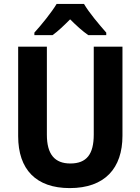

<svg xmlns="http://www.w3.org/2000/svg" viewBox="-20 -953 719 983"><path d="M410 -933H270C245 -891 191 -824 156 -786V-773H249C278 -794 306 -821 339 -854C372 -821 402 -794 432 -773H524V-786C488 -827 436 -888 410 -933ZM607 -258V-714H460V-264C460 -164 424 -116 340 -116C261 -116 220 -162 220 -263V-714H73V-256C73 -85 165 10 337 10C517 10 607 -92 607 -258Z"/></svg>

Font: Noto Sans Devanagari SemiCondensed
Style: Bold
Weight: 700
Width: 4
Designer: Jelle Bosma - Monotype Design Team
Foundry: Monotype Imaging Inc.
Version: Version 2.004